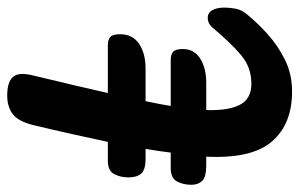

<svg xmlns="http://www.w3.org/2000/svg" viewBox="-172 -640 810 519"><g transform="rotate(-90 232.5 -380.0)"><path d="M45 -227Q14 -227 3.5 -238Q-7 -249 -7 -267Q-7 -289 2 -306Q11 -323 38 -323H80Q84 -356 90 -391H64Q33 -391 23 -403Q13 -415 13 -437Q13 -459 22 -476Q31 -493 58 -493H109Q119 -540 130 -589.5Q141 -639 154 -693Q164 -735 184 -750Q204 -765 234 -765Q271 -765 284.5 -749.5Q298 -734 289 -697Q260 -577 241 -493H370Q385 -493 392.5 -486.5Q400 -480 400 -460Q400 -426 374 -408.5Q348 -391 307 -391H219Q211 -353 206 -323H330Q345 -323 352.5 -316.5Q360 -310 360 -290Q360 -260 334.5 -243.5Q309 -227 268 -227H195Q193 -168 209 -136.5Q225 -105 266 -105Q310 -105 342.5 -132Q375 -159 417 -209Q425 -218 431.5 -220.5Q438 -223 444 -223Q458 -223 465 -210.5Q472 -198 472 -178Q472 -164 469 -147.5Q466 -131 453 -116Q431 -89 400 -61Q369 -33 330.5 -14Q292 5 245 5Q157 5 110 -49.5Q63 -104 69 -227Z"/></g></svg>

Font: Pacifico
Style: Regular
Weight: 400
Designer: Vernon Adams
Foundry: Vernon Adams
Version: Version 3.010; ttfautohint (v1.8.4.7-5d5b)